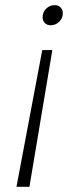

<svg xmlns="http://www.w3.org/2000/svg" viewBox="-20 -577 324 745"><path d="M183.1 -382.8 94.2 147.9H43.9L144 -382.8ZM191.9 -557.1Q208 -557.1 217 -546.1Q226.1 -535.2 223.1 -518.1Q220.2 -501 206.8 -490Q193.4 -479 176.8 -479Q160.6 -479 151.9 -490Q143.1 -501 146 -518.1Q148.9 -535.2 162.1 -546.1Q175.3 -557.1 191.9 -557.1Z"/></svg>

Font: SVN-Poppins ExtraLight
Style: Italic
Weight: 200
Italic angle: -10°
Designer: Ninad Kale (Devanagari), Jonny Pinhorn (Latin)
Foundry: Indian Type Foundry
Version: Version 3.002 2017